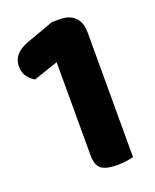

<svg xmlns="http://www.w3.org/2000/svg" viewBox="-126 -720 647 801"><g transform="rotate(-20 198.0 -319.0)"><path d="M55 -445Q39 -454 24.5 -471.5Q10 -489 10 -520Q10 -576 81 -602L203 -646H239Q281 -646 304.5 -622Q328 -598 328 -556V-1Q317 2 297.5 5Q278 8 255 8Q207 8 185.5 -8Q164 -24 164 -69V-482Z"/></g></svg>

Font: Baloo Bhaina 2 ExtraBold
Style: Regular
Weight: 800
Designer: Yesha Goshar, Manish Minz, Shuchita Grover and Ek Type
Foundry: Ek Type
Version: Version 1.640;hotconv 1.0.111;makeotfexe 2.5.65597; ttfautoh